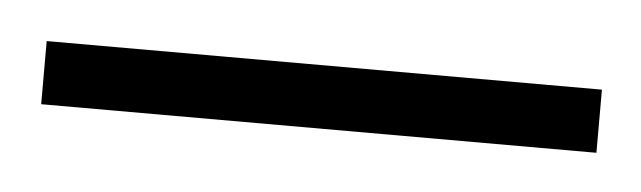

<svg xmlns="http://www.w3.org/2000/svg" viewBox="-23 55 344 103"><g transform="rotate(5 149.5 107.0)"><path d="M0 90V124H299V90Z"/></g></svg>

Font: Noto Sans Devanagari UI ExtraCondensed ExtraLight
Style: Regular
Weight: 200
Width: 2
Designer: Jelle Bosma - Monotype Design Team
Foundry: Monotype Imaging Inc.
Version: Version 2.004